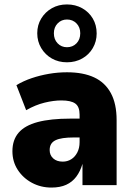

<svg xmlns="http://www.w3.org/2000/svg" viewBox="-20 -835 597 866"><path d="M212 11Q164 11 124 -10.5Q84 -32 60 -69Q36 -106 36 -153Q36 -204 64 -236.5Q92 -269 150 -284.5Q208 -300 298 -300H357V-215H313Q285 -215 264.5 -212Q244 -209 230.5 -202.5Q217 -196 210.5 -185Q204 -174 204 -158Q204 -135 220 -120.5Q236 -106 263 -106Q284 -106 301 -116.5Q318 -127 328.5 -147Q339 -167 339 -194V-318Q339 -354 319.5 -368Q300 -382 257 -382Q222 -382 181 -372Q140 -362 98 -338L54 -451Q86 -470 123 -482.5Q160 -495 200.5 -502Q241 -509 282 -509Q355 -509 404.5 -486Q454 -463 480 -415Q506 -367 506 -293V0H352V-96Q342 -62 324 -38Q306 -14 278.5 -1.5Q251 11 212 11ZM282 -554Q244 -554 214 -571Q184 -588 166 -618Q148 -648 148 -685Q148 -722 166 -751.5Q184 -781 214 -798Q244 -815 282 -815Q320 -815 350.5 -798Q381 -781 398.5 -751.5Q416 -722 416 -684Q416 -648 398.5 -618Q381 -588 350.5 -571Q320 -554 282 -554ZM282 -622Q308 -622 325 -639.5Q342 -657 342 -685Q342 -712 325 -729.5Q308 -747 282 -747Q257 -747 240 -729.5Q223 -712 223 -685Q223 -657 240 -639.5Q257 -622 282 -622Z"/></svg>

Font: Nunito Sans 10pt SemiCondensed Black
Style: Regular
Weight: 900
Width: 4
Designer: Vernon Adams
Foundry: Vernon Adams
Version: Version 3.101;gftools[0.9.27]